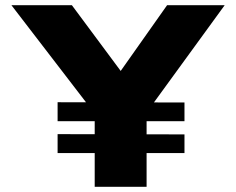

<svg xmlns="http://www.w3.org/2000/svg" viewBox="-20 -720 910 740"><path d="M345 0V-329L359 -264L24 -700H257L505 -366L389 -367L624 -700H846L536 -274L545 -337V0ZM202 -130V-203L691 -202V-130ZM202 -253V-326L691 -325V-253Z"/></svg>

Font: Lexend Giga ExtraBold
Style: Regular
Weight: 800
Designer: Bonnie Shaver-Troup, Thomas Jockin
Foundry: Lexend
Version: Version 1.007